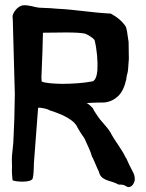

<svg xmlns="http://www.w3.org/2000/svg" viewBox="-20 -715 571 751"><path d="M27 -63C26 -45 27 -27 29 -12V-10C38 -4 102 1 108 -17V-18C114 -42 111 -72 114 -94V-95C119 -162 124 -226 129 -293C131 -293 131 -293 134 -294C149 -292 162 -290 174 -284V-283H175C193 -278 209 -271 226 -264C248 -253 271 -240 282 -219V-218C289 -206 297 -192 307 -179C311 -173 314 -167 317 -159C324 -143 334 -124 340 -102V-101H341C350 -83 358 -61 367 -43C374 -9 410 -9 434 2C438 4 441 6 444 7H446C458 7 466 8 470 12H471C490 26 504 6 507 -10C508 -21 506 -32 499 -44C490 -61 482 -77 473 -98H472C456 -132 432 -160 414 -193V-194C395 -225 377 -237 359 -265C353 -275 347 -282 344 -290V-291C337 -298 330 -306 319 -312C338 -313 359 -314 376 -314C397 -313 417 -319 435 -333C457 -349 468 -378 474 -405V-406C475 -422 480 -428 481 -444L484 -485L483 -551L477 -591C476 -598 474 -605 472 -611C458 -632 439 -648 413 -662H412C342 -665 272 -678 201 -681C193 -682 185 -682 177 -683H176L132 -685C118 -686 91 -697 69 -694C53 -692 35 -673 30 -656C28 -651 30 -644 30 -639L38 -347L36 -248L32 -156L28 -117C26 -102 26 -82 27 -63ZM142 -412C143 -446 145 -479 146 -513L148 -587C194 -587 283 -591 314 -583C325 -578 343 -568 350 -558C359 -522 363 -477 361 -440C359 -417 352 -396 338 -396H337C307 -390 260 -387 221 -387C190 -388 161 -389 143 -396C143 -401 142 -409 142 -412Z"/></svg>

Font: Vapor
Style: Sbd
Weight: 600
Foundry: Cannot Into Space Fonts
Version: Version 0.179